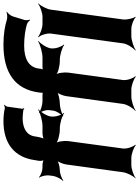

<svg xmlns="http://www.w3.org/2000/svg" viewBox="137 -938 826 1141"><g transform="rotate(-90 550.5 -367.0)"><path d="M420 -646C438 -645 452 -644 466 -642C470 -642 473 -638 474 -636L479 -639C478 -641 475 -644 475 -647L488 -739C489 -743 495 -751 499 -753L496 -756C492 -754 483 -751 477 -752C456 -757 430 -760 402 -760C268 -760 187 -695 170 -574L166 -551C164 -540 167 -521 172 -515L175 -518C170 -524 151 -528 140 -528H124C105 -528 78 -539 69 -549L66 -546C75 -536 81 -507 79 -489L76 -465C73 -446 58 -417 47 -407L49 -404C60 -414 91 -425 110 -425C128 -425 162 -433 173 -443L170 -446C159 -436 146 -404 144 -386L98 -50C95 -26 76 11 62 24L63 26C78 14 117 0 141 0H182C206 0 244 14 258 26L262 24C249 11 236 -26 239 -50L283 -375C286 -399 281 -439 270 -451L268 -449C278 -436 323 -425 353 -425H359C389 -425 435 -411 449 -399L451 -401C438 -414 426 -451 429 -475V-478C432 -502 455 -539 472 -552L470 -554C452 -542 403 -528 373 -528H333C319 -528 297 -524 290 -518L293 -515C300 -521 305 -540 307 -551L311 -574C318 -622 359 -646 420 -646ZM850 -637C902 -637 945 -630 976 -621C986 -618 998 -608 1001 -602L1005 -604C1002 -610 1000 -625 1003 -635L1024 -704C1028 -717 1042 -734 1051 -739L1050 -742C1041 -738 1019 -736 1007 -739C968 -751 921 -760 856 -760C690 -760 591 -692 572 -550L571 -539C570 -534 569 -524 572 -521L576 -524C573 -527 562 -528 556 -528H520C498 -528 463 -539 452 -549L449 -546C460 -536 469 -507 467 -489L464 -464C462 -446 443 -417 430 -407L432 -404C445 -414 484 -425 506 -425C528 -425 568 -433 579 -443L576 -446C565 -436 552 -404 550 -386L504 -50C501 -26 479 11 462 24L463 26C481 14 523 0 547 0H589C613 0 651 14 665 26L669 24C656 11 643 -26 646 -50L690 -375C693 -399 688 -439 677 -451L675 -449C685 -436 730 -425 760 -425H765C795 -425 840 -411 854 -399L857 -401C844 -414 831 -451 834 -475V-478C837 -502 861 -539 878 -552L875 -554C857 -542 809 -528 779 -528H725C719 -528 707 -527 704 -524L706 -521C709 -524 712 -534 713 -539L714 -550C722 -610 772 -637 850 -637ZM1006 -50 1064 -478C1067 -502 1087 -539 1101 -552L1099 -554C1084 -542 1045 -528 1021 -528H979C955 -528 917 -542 903 -554L900 -552C913 -539 925 -502 922 -478L864 -50C861 -26 838 11 821 24L823 26C841 14 883 0 907 0H949C973 0 1008 14 1019 26L1022 24C1012 11 1003 -26 1006 -50Z"/></g></svg>

Font: Asimov
Style: EdgeWideIt
Weight: 500
Designer: Google
Version: Version 2.000980: 2014